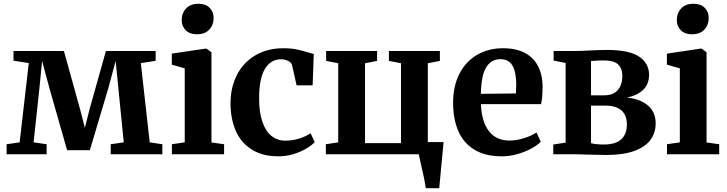

<svg xmlns="http://www.w3.org/2000/svg" viewBox="-20 -817 3850 1017"><path d="M227 0H15V-53L84 -63L132.5 -483L51.5 -495.5V-547H318.5L403 -242.5L429.5 -140L455.5 -242.5L541 -547H804.5V-495L726 -482.5L773 -63L840 -53V0H566.5V-53L635.5 -63L607 -349.5L592.5 -494L554 -350.5L456 -21.5H335.5L241 -352.5L203 -494L189 -352L158 -63L227 -53Z M890.5 -53 958.5 -63V-455L890 -474.5V-533L1068.5 -559.5H1074L1100 -540V-62.5L1167 -53V0H890.5ZM1022 -635.5Q984.5 -635.5 963.5 -657Q942.5 -678.5 942.5 -710Q942.5 -747.5 965.5 -772.2Q988.5 -797 1031 -797H1032Q1069.5 -797 1090.5 -775.5Q1111.5 -754 1111.5 -722.5Q1111.5 -685 1088.5 -660.2Q1065.5 -635.5 1023 -635.5Z M1481 -561.5Q1521 -561.5 1551.2 -555.2Q1581.5 -549 1613 -539Q1635 -532.5 1642 -531L1636 -365H1551L1527 -472Q1524 -485.5 1506.5 -494.2Q1489 -503 1468.5 -503Q1414.5 -503 1383.5 -452.5Q1352.5 -402 1352.5 -295.5Q1352.5 -222 1369.8 -171.8Q1387 -121.5 1418.2 -96.8Q1449.5 -72 1491 -72Q1530.5 -72 1565.2 -83.2Q1600 -94.5 1625.5 -111L1647 -64Q1631.5 -47.5 1602.2 -30Q1573 -12.5 1534.5 -0.8Q1496 11 1454.5 11Q1370.5 11 1313.8 -24.8Q1257 -60.5 1229.2 -123.2Q1201.5 -186 1201 -268.5Q1201 -354 1235.2 -420.5Q1269.5 -487 1333 -524.2Q1396.5 -561.5 1481 -561.5Z M2246 -64.5H2329.5L2328 -47L2306.5 180H2235.5Q2230.5 141 2205 31.5L2198 0H1706V-53L1771.5 -63V-482L1707.5 -494.5V-547H1977.5V-494.5L1913.5 -482V-59H2104V-482L2040 -494.5V-547H2310V-494.5L2246 -482Z M2380 -272.5Q2380 -361 2413.5 -426.2Q2447 -491.5 2507 -526.5Q2567 -561.5 2645 -561.5Q2744 -561.5 2797.8 -510Q2851.5 -458.5 2854 -363Q2854 -299 2846 -265.5H2527.5Q2531 -173 2569.5 -122.8Q2608 -72.5 2679.5 -72.5Q2716.5 -72.5 2757 -85.5Q2797.5 -98.5 2821.5 -115.5L2844.5 -66.5Q2827.5 -48.5 2795 -30.5Q2762.5 -12.5 2720.8 -0.8Q2679 11 2637.5 11Q2550.5 11 2492.8 -24.2Q2435 -59.5 2407.5 -123Q2380 -186.5 2380 -272.5ZM2712.5 -322Q2714.5 -350 2714.5 -367.5Q2714.5 -433.5 2695 -468.5Q2675.5 -503.5 2630.5 -503.5Q2583 -503.5 2556.2 -462Q2529.5 -420.5 2527 -320Z M3098.5 2Q3044.5 0 3027.5 0H2910.5V-51.5L2976 -61.5V-483.5L2912.5 -496V-547H3032Q3055.5 -547 3100.5 -549.5Q3164.5 -552.5 3195 -552.5Q3313.5 -552.5 3365.8 -516.8Q3418 -481 3418 -421Q3418 -371.5 3387 -341.5Q3356 -311.5 3301 -300Q3371.5 -293 3412.2 -258.2Q3453 -223.5 3453 -163.5Q3453 -115 3426.5 -77.5Q3400 -40 3341.2 -18Q3282.5 4 3190.5 4Q3159.5 4 3098.5 2ZM3178.5 -312Q3229 -312 3252.8 -340.5Q3276.5 -369 3276.5 -414Q3276.5 -454 3254.2 -475.5Q3232 -497 3179 -497Q3151.5 -497 3110.5 -494V-312ZM3300.5 -157Q3300.5 -257.5 3185.5 -257.5H3110.5V-58.5Q3121 -55.5 3139.5 -53.5Q3158 -51.5 3177 -51.5Q3241 -51.5 3270.8 -79.2Q3300.5 -107 3300.5 -157Z M3513 -53 3581 -63V-455L3512.5 -474.5V-533L3691 -559.5H3696.5L3722.5 -540V-62.5L3789.5 -53V0H3513ZM3644.5 -635.5Q3607 -635.5 3586 -657Q3565 -678.5 3565 -710Q3565 -747.5 3588 -772.2Q3611 -797 3653.5 -797H3654.5Q3692 -797 3713 -775.5Q3734 -754 3734 -722.5Q3734 -685 3711 -660.2Q3688 -635.5 3645.5 -635.5Z"/></svg>

Font: Merriweather Text
Style: Bold
Weight: 700
Designer: Eben Sorkin
Foundry: Eben Sorkin
Version: Version 2.100